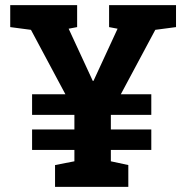

<svg xmlns="http://www.w3.org/2000/svg" viewBox="-20 -731 724 751"><path d="M195.3 0V-85.4L271 -100.1V-144.5H105.5V-224.6H271V-281.7H105.5V-362.3H235.8L101.1 -614.3L20 -625V-710.9H281.7V-625L248.5 -618.7L336.4 -428.7L342.8 -414.6H345.7L350.6 -425.3L439.9 -618.7L406.7 -625V-710.9H668.5V-625L587.4 -614.3L452.6 -362.3H571.8V-281.7H413.6V-224.6H571.8V-144.5H413.6V-100.1L481.9 -85.4V0Z"/></svg>

Font: Robotiche
Style: Bold
Weight: 700
Designer: Google
Version: Version 2.001